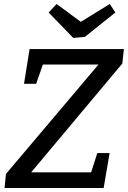

<svg xmlns="http://www.w3.org/2000/svg" viewBox="-20 -947 644 967"><path d="M604 -700 596 -627 137 -79H439L470 -176H532L502 0H3L10 -71L476 -622H196L162 -525H101L129 -700ZM387 -837 533 -927 561 -884 407 -761 349 -756 225 -884 265 -927Z"/></svg>

Font: Bitter Pro Medium
Style: Italic
Weight: 500
Italic angle: -9°
Designer: Sol Matas, and Bitter project Authors
Foundry: Sol Matas
Version: Version 1.010